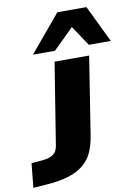

<svg xmlns="http://www.w3.org/2000/svg" viewBox="-231 -840 788 1100"><g transform="rotate(-10 163.5 -290.5)"><path d="M-128 193 -114 52 -45 46Q-7 42 14.5 26.5Q36 11 41 -24L117 -498H318L247 -46Q239 6 221 47.5Q203 89 168.5 118.5Q134 148 78.5 165.5Q23 183 -60 188ZM2 -559 182 -774H351L455 -559H327L249 -676L130 -559Z"/></g></svg>

Font: Nunito Sans 10pt Expanded Black
Style: Italic
Weight: 900
Width: 7
Italic angle: -9°
Designer: Vernon Adams
Foundry: Vernon Adams
Version: Version 3.101;gftools[0.9.27]